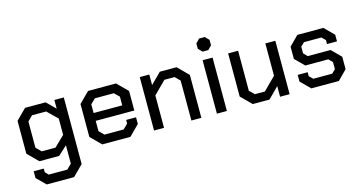

<svg xmlns="http://www.w3.org/2000/svg" viewBox="-90 -1102 3260 1729"><g transform="rotate(-15 1539.5 -238.0)"><path d="M517 -498V123L421 219H166L83 137V74H177V108L206 138H379L424 94V-77L340 0H156L60 -96V-402L156 -498H347L429 -417V-498ZM424 -326 331 -417H199L153 -371V-127L199 -81H328L424 -174Z M647 -95V-402L743 -498H1004L1100 -402V-220H740V-124L784 -80H963L1007 -123V-157H1099V-95L1005 0H742ZM1007 -293V-374L962 -418H785L740 -374V-293Z M1225 -498H1314V-400L1412 -498H1568L1666 -400V0H1573V-372L1528 -417H1433L1318 -302V0H1225Z M1796 -609V-659L1831 -695H1884L1919 -659V-609L1884 -573H1831ZM1811 -498H1904V0H1811Z M2049 -96V-498H2142V-125L2187 -81H2280L2396 -197V-498H2489V0H2400V-99L2301 0H2145Z M2604 -87V-149H2697V-112L2731 -79H2907L2941 -112V-178L2907 -213H2692L2608 -297V-411L2694 -498H2937L3024 -411V-349H2931V-386L2897 -419H2735L2701 -386V-324L2735 -289H2948L3034 -203V-87L2948 0H2691Z"/></g></svg>

Font: Chakra Petch Medium
Style: Regular
Weight: 500
Designer: Katatrad Aksorn Co.,Ltd.
Foundry: Cadson Demak Co.,Ltd.
Version: Version 1.000; ttfautohint (v1.6)